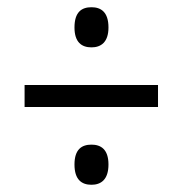

<svg xmlns="http://www.w3.org/2000/svg" viewBox="-20 -623 506 531"><path d="M233 -492C259 -492 280 -506 280 -547C280 -590 259 -603 233 -603C206 -603 186 -590 186 -547C186 -506 206 -492 233 -492ZM48 -327H417V-388H48ZM233 -112C259 -112 280 -126 280 -168C280 -210 259 -223 233 -223C206 -223 186 -210 186 -168C186 -126 206 -112 233 -112Z"/></svg>

Font: Noto Serif Devanagari Condensed Medium
Style: Regular
Weight: 500
Width: 3
Designer: Universal Thirst, Indian Type Foundry and the Monotype Design Team
Foundry: Monotype Imaging Inc.
Version: Version 2.004